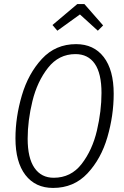

<svg xmlns="http://www.w3.org/2000/svg" viewBox="-20 -913 612 944"><path d="M539 -452Q539 -345 508 -238.5Q477 -132 410 -60.5Q343 11 241 11Q154 11 105 -52.5Q56 -116 56 -233Q56 -337 87.5 -444Q119 -551 186 -623.5Q253 -696 354 -696Q441 -696 490 -632.5Q539 -569 539 -452ZM116 -231Q116 -136 149.5 -87.5Q183 -39 244 -39Q329 -39 381.5 -107Q434 -175 456.5 -271Q479 -367 479 -456Q479 -552 446 -599.5Q413 -647 351 -647Q269 -647 216 -579.5Q163 -512 139.5 -416Q116 -320 116 -231ZM262 -762 238 -790 360 -893H395L487 -788L461 -762L373 -842Z"/></svg>

Font: Fira Sans Extra Condensed Light
Style: Italic
Weight: 300
Width: 3
Italic angle: -8°
Designer: Carrois Corporate & Edenspiekermann AG
Foundry: Carrois Corporate GbR & Edenspiekermann AG
Version: Version 4.203